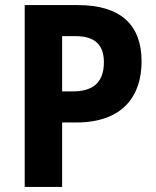

<svg xmlns="http://www.w3.org/2000/svg" viewBox="-20 -734 613 754"><path d="M286 -714H77V0H224V-253H279C466 -253 536 -361 536 -493C536 -635 455 -714 286 -714ZM278 -592C353 -592 388 -557 388 -490C388 -407 342 -375 265 -375H224V-592Z"/></svg>

Font: Noto Sans Devanagari SemiCondensed
Style: Bold
Weight: 700
Width: 4
Designer: Jelle Bosma - Monotype Design Team
Foundry: Monotype Imaging Inc.
Version: Version 2.004